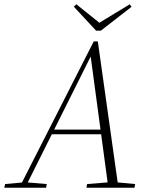

<svg xmlns="http://www.w3.org/2000/svg" viewBox="-54 -875 693 895"><path d="M-34 0 -30 -17 56 -25H70L164 -17L161 0ZM36 0 383 -682H402L498 0H451L367 -624H375L372 -618L63 0ZM178 -249 182 -271H441V-249ZM349 0 352 -17 462 -26H481L576 -17L573 0ZM302 -855 419 -761H396L551 -855L559 -843L416 -732H394L290 -844Z"/></svg>

Font: Source Serif 4 48pt Light
Style: Italic
Weight: 300
Italic angle: -12°
Designer: Frank Grießhammer
Foundry: Adobe Systems Incorporated
Version: Version 4.004;hotconv 1.0.116;makeotfexe 2.5.65601